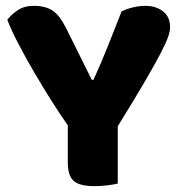

<svg xmlns="http://www.w3.org/2000/svg" viewBox="-20 -629 614 657"><path d="M562 -535Q562 -523 555.5 -503.5Q549 -484 529.5 -446.5Q510 -409 475 -349Q440 -289 383 -197V-1Q372 2 349.5 5Q327 8 304 8Q252 8 232 -10Q212 -28 212 -73V-200Q186 -237 156 -284.5Q126 -332 97 -381.5Q68 -431 43.5 -478Q19 -525 5 -561Q18 -579 40.5 -594Q63 -609 96 -609Q135 -609 159.5 -593Q184 -577 206 -533L294 -356H300Q314 -387 325.5 -414Q337 -441 348 -468.5Q359 -496 370.5 -525Q382 -554 396 -590Q414 -599 436 -604Q458 -609 478 -609Q513 -609 537.5 -590.5Q562 -572 562 -535Z"/></svg>

Font: Baloo 2 ExtraBold
Style: Regular
Weight: 800
Designer: Sarang Kulkarni and Ek Type
Foundry: Ek Type
Version: Version 1.640;hotconv 1.0.111;makeotfexe 2.5.65597; ttfautoh